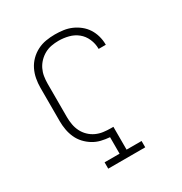

<svg xmlns="http://www.w3.org/2000/svg" viewBox="-173 -871 946 998"><g transform="rotate(-30 300.0 -371.5)"><path d="M189 0V-38H279V-137Q253 -139 228 -145Q203 -151 181 -164.5Q159 -178 141.5 -197Q124 -216 113.5 -239.5Q103 -263 98.5 -288.5Q94 -314 94 -339V-540Q94 -567 99 -594Q104 -621 116 -645.5Q128 -670 147.5 -689.5Q167 -709 191.5 -721.5Q216 -734 243 -738.5Q270 -743 297 -743Q323 -743 348 -739.5Q373 -736 396 -726Q419 -716 439 -700Q459 -684 472.5 -663Q486 -642 493 -617Q500 -592 500 -567Q500 -566 500 -565.5Q500 -565 500 -564H457Q457 -565 457 -565.5Q457 -566 457 -566Q457 -596 444.5 -624.5Q432 -653 409 -671.5Q386 -690 356.5 -697.5Q327 -705 297 -705Q275 -705 253.5 -701Q232 -697 213 -686.5Q194 -676 178.5 -660Q163 -644 153.5 -624.5Q144 -605 140.5 -583.5Q137 -562 137 -540V-339Q137 -317 141 -294.5Q145 -272 155 -252Q165 -232 181.5 -216Q198 -200 218.5 -190.5Q239 -181 261.5 -178Q284 -175 307 -175Q310 -175 314 -175Q318 -175 321 -175V-38H411V0Z"/></g></svg>

Font: Iosevka Slab XLtEx
Style: Regular
Weight: 200
Width: 7
Monospace: yes
Designer: Belleve Invis
Foundry: Belleve Invis
Version: Version 11.1.0; ttfautohint (v1.8.3)